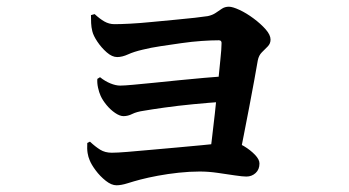

<svg xmlns="http://www.w3.org/2000/svg" viewBox="-20 -551 1040 572"><path d="M602 -71Q606 -93 610.5 -130.5Q615 -168 620 -212Q625 -256 629 -298Q633 -340 636.5 -373Q640 -406 640 -421Q641 -431 632 -431Q610 -431 581 -429Q552 -427 520.5 -422.5Q489 -418 459 -413.5Q429 -409 405 -403Q379 -397 361.5 -389Q344 -381 329 -381Q314 -381 298 -395Q282 -409 270 -427Q258 -445 255 -458Q252 -470 251.5 -482Q251 -494 251 -506L262 -509Q277 -495 291 -487Q305 -479 321 -479Q339 -479 368 -480.5Q397 -482 432 -485.5Q467 -489 500.5 -492Q534 -495 560 -498Q586 -501 599 -503Q613 -506 622.5 -512.5Q632 -519 641 -525Q650 -531 662 -531Q673 -531 693.5 -521.5Q714 -512 735.5 -496Q757 -480 771.5 -463.5Q786 -447 786 -433Q786 -421 777.5 -412.5Q769 -404 760 -395Q751 -386 748 -371Q744 -349 737.5 -312Q731 -275 722.5 -232Q714 -189 706 -147Q698 -105 691 -71ZM327 1Q312 1 295 -12.5Q278 -26 265 -43.5Q252 -61 247 -74Q243 -83 241 -95Q239 -107 240 -125L248 -129Q264 -114 278.5 -105Q293 -96 313 -96Q329 -96 359.5 -98.5Q390 -101 428 -104.5Q466 -108 506.5 -111.5Q547 -115 582 -118.5Q617 -122 641.5 -124.5Q666 -127 672 -127Q688 -127 707 -115.5Q726 -104 739.5 -90Q753 -76 753 -64Q753 -46 741.5 -35.5Q730 -25 714 -25Q703 -25 679.5 -28.5Q656 -32 628.5 -36Q601 -40 575 -40Q545 -40 512.5 -36.5Q480 -33 450.5 -27.5Q421 -22 398 -16Q379 -11 360 -5Q341 1 327 1ZM348 -205Q337 -205 323 -214.5Q309 -224 297.5 -238Q286 -252 280 -265Q275 -276 272 -290Q269 -304 270 -316L278 -321Q293 -309 309 -302.5Q325 -296 338 -296Q350 -296 377 -298.5Q404 -301 439.5 -304.5Q475 -308 513.5 -312Q552 -316 588 -319Q624 -322 650 -324L646 -248Q602 -245 555.5 -240.5Q509 -236 470 -230.5Q431 -225 408 -221Q387 -218 374 -211.5Q361 -205 348 -205Z"/></svg>

Font: Noto Serif SC ExtraLight
Style: Bold
Weight: 700
Version: Version 2.002-H1;hotconv 1.1.0;makeotfexe 2.6.0